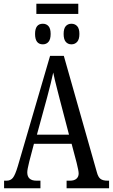

<svg xmlns="http://www.w3.org/2000/svg" viewBox="-20 -1015 608 1035"><path d="M2 -41H15Q37 -41 49.5 -56.5Q62 -72 76 -119L250 -714H324L502 -87Q509 -60 522 -50.5Q535 -41 560 -41H568V0H339V-41H357Q380 -41 392 -51.5Q404 -62 404 -80Q404 -94 393 -138L366 -240H163L138 -145Q127 -101 127 -86Q127 -41 177 -41H198V0H2ZM352 -289 302 -480 290 -527Q273 -592 267 -624Q256 -572 234 -490L179 -289ZM176 -995H402V-940H176ZM169 -832Q169 -887 211 -887Q230 -887 241.5 -874Q253 -861 253 -832Q253 -803 241.5 -789.5Q230 -776 211 -776Q169 -776 169 -832ZM323 -832Q323 -861 334.5 -874Q346 -887 365 -887Q384 -887 396 -874Q408 -861 408 -832Q408 -803 396 -789.5Q384 -776 365 -776Q346 -776 334.5 -789.5Q323 -803 323 -832Z"/></svg>

Font: Noto Serif Cond
Style: Regular
Weight: 400
Width: 3
Designer: Monotype Design Team
Foundry: Monotype Imaging Inc.
Version: Version 1.001